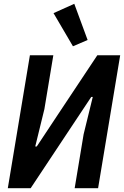

<svg xmlns="http://www.w3.org/2000/svg" viewBox="-20 -988 651 1008"><path d="M137 -698H260L213 -415L165 -219H173L283 -385L491 -698H611L495 0H372L419 -283L467 -479H459L362 -333L141 0H21ZM261 -919 370 -968 440 -778 363 -745Z"/></svg>

Font: IBM Plex Mono SemiBold
Style: Italic
Weight: 600
Italic angle: -9°
Monospace: yes
Designer: Mike Abbink, Paul van der Laan, Pieter van Rosmalen
Foundry: Bold Monday
Version: Version 2.3